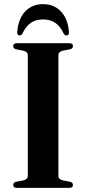

<svg xmlns="http://www.w3.org/2000/svg" viewBox="-20 -909 417 929"><path d="M262.5 -58Q262.5 -41 285 -36L319 -29.5Q333 -26 333 -14Q333 0 314.5 0H62.5Q44 0 44 -14Q44 -26 58 -29.5L92 -36Q114.5 -41 114.5 -58V-642Q114.5 -659 92 -664L58 -670.5Q44 -674 44 -686Q44 -700 62.5 -700H314.5Q333 -700 333 -686Q333 -674 319 -670.5L285 -664Q262.5 -659 262.5 -642ZM188.5 -815Q152.5 -815 128.8 -798.2Q105 -781.5 89 -747.5Q83 -737.5 75.5 -737.5Q62 -737.5 63.5 -754.5Q68.5 -819 102.2 -854Q136 -889 188.5 -889Q240.5 -889 274.5 -854Q308.5 -819 313.5 -754.5Q315 -737.5 301.5 -737.5Q293.5 -737.5 287.5 -747.5Q271 -783 246.8 -799Q222.5 -815 188.5 -815Z"/></svg>

Font: Fraunces 72pt S000 SemiBold
Style: Regular
Weight: 600
Version: Version 1.000; ttfautohint (v1.8.3)